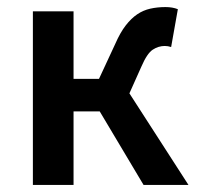

<svg xmlns="http://www.w3.org/2000/svg" viewBox="-20 -523 562 543"><path d="M73 0V-491H188V-300H260L306 -399Q320 -431 335.5 -451Q351 -471 368 -482.5Q385 -494 405 -498.5Q425 -503 448 -503Q468 -503 483 -497L464 -390Q455 -393 446 -393Q428 -393 412 -382.5Q396 -372 380 -335L346 -259L513 0H386L262 -208H188V0Z"/></svg>

Font: Processing Sans Pro Semibold
Style: Regular
Weight: 600
Designer: Paul D. Hunt
Foundry: Adobe Systems Incorporated
Version: Version 2.020;PS 2.000;hotconv 1.0.86;makeotf.lib2.5.63406